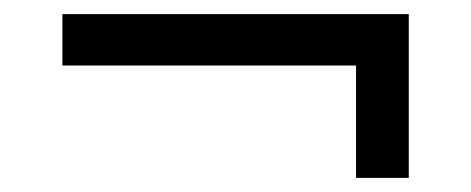

<svg xmlns="http://www.w3.org/2000/svg" viewBox="-20 -376 667 272"><path d="M68.4 -356H559.1V-124H484.4V-283.2H68.4Z"/></svg>

Font: Stoke
Style: Regular
Weight: 400
Designer: Nicole Fally
Foundry: Nicole Fally
Version: Version 1.002